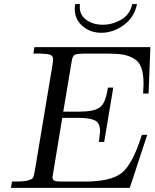

<svg xmlns="http://www.w3.org/2000/svg" viewBox="-20 -912 750 932"><path d="M33.2 0 38.1 -30.8H48.8Q95.7 -30.8 115.2 -35.9Q134.8 -41 139.9 -49.1Q145 -57.1 148.9 -83Q149.9 -89.8 150.9 -94.2L233.9 -591.8Q237.8 -615.7 237.8 -623Q237.8 -642.1 221.4 -647Q205.1 -651.9 157.2 -651.9H142.1L147 -683.1H710L701.2 -458H674.8Q676.8 -490.2 676.8 -504.9Q676.8 -553.7 665.8 -583.7Q654.8 -613.8 628.9 -628.4Q603 -643.1 573.5 -647.5Q543.9 -651.9 493.2 -651.9H404.8Q356.9 -651.9 344.5 -647Q332 -642.1 328.1 -615.2L287.1 -370.1H365.2Q437 -370.1 465.1 -391.1Q493.2 -412.1 503.9 -486.8H529.8L485.8 -223.1H460L465.8 -273.9Q465.8 -314.9 440.9 -327.4Q416 -339.8 362.8 -339.8H282.2Q235.4 -60.1 234.9 -53.2Q234.9 -40 242.9 -35.4Q251 -30.8 272.9 -30.8H394Q519 -30.8 571.5 -73Q624 -115.2 668.9 -257.8H694.8L609.9 0ZM342.8 -870.1Q342.8 -877.9 345.2 -892.1H368.2Q368.2 -890.1 367.7 -885Q367.2 -879.9 367.2 -877.9Q367.2 -837.9 399.7 -814.9Q432.1 -792 479 -792Q524.9 -792 567.4 -815.9Q609.9 -839.8 622.1 -892.1H645Q631.8 -827.1 580.3 -790Q528.8 -752.9 472.2 -752.9Q418 -752.9 380.4 -785.6Q342.8 -818.4 342.8 -870.1Z"/></svg>

Font: CMU Serif Extra
Style: RomanSlanted
Weight: 500
Italic angle: -9.46001°
Version: Version 0.7.0